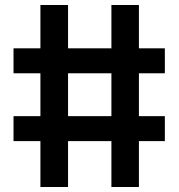

<svg xmlns="http://www.w3.org/2000/svg" viewBox="-20 -750 716 770"><path d="M142.1 0V-184.1H34.2V-284.2H142.1V-456.1H34.2V-556.2H142.1V-730H252.9V-556.2H426.8V-730H537.1V-556.2H641.1V-456.1H537.1V-284.2H641.1V-184.1H537.1V0H426.8V-184.1H252.9V0ZM252.9 -284.2H426.8V-456.1H252.9Z"/></svg>

Font: Lumene Sans
Style: Bold
Weight: 600
Designer: Deni Anggara
Version: Version 1.003;Glyphs 3.1.2 (3151)